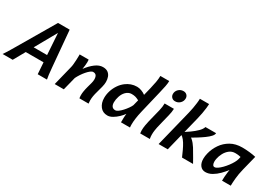

<svg xmlns="http://www.w3.org/2000/svg" viewBox="1 -1622 3473 2482"><g transform="rotate(30 1737.5 -381.0)"><path d="M515.1 0 503.4 -171.4H237.8L141.6 0H-8.8Q4.9 -19.5 19 -41.7Q33.2 -64 51.8 -95Q70.3 -126 97.2 -171.4L411.1 -705.6H585L632.3 -171.4Q638.2 -103.5 642.8 -66.2Q647.5 -28.8 653.3 0ZM475.1 -593.8 295.9 -275.4H496.1Z M1274.4 0H1137.7Q1135.7 -11.2 1134.8 -22.9Q1133.8 -34.7 1133.8 -46.4Q1133.8 -73.2 1138.2 -100.1Q1144.5 -140.1 1155 -178.2Q1165.5 -216.3 1174.3 -248.8Q1183.1 -281.2 1183.1 -305.2Q1183.1 -344.2 1168.9 -364.3Q1154.8 -384.3 1123 -384.3Q1105.5 -384.3 1082.8 -366.7Q1060.1 -349.1 1035.9 -321Q1011.7 -293 990.5 -260.5Q969.2 -228 954.6 -197.8L904.8 0H769L842.8 -297.4Q847.7 -315.9 850.6 -346.9Q853.5 -377.9 855.2 -411.4Q856.9 -444.8 856.9 -469.7V-493.2H991.2Q993.2 -479 993.2 -455.6Q993.2 -434.6 989.3 -402.1Q985.4 -369.6 981.9 -349.1Q1032.7 -418 1089.4 -460.4Q1146 -502.9 1201.2 -502.9Q1248.5 -502.9 1276.6 -482.4Q1304.7 -461.9 1317.1 -428.2Q1329.6 -394.5 1329.6 -354Q1329.6 -321.3 1318.6 -277.3Q1307.6 -233.4 1294.9 -189.2Q1282.2 -145 1276.4 -111.3Q1273.4 -94.7 1272.2 -77.9Q1271 -61 1271 -43.9Q1271 -20 1274.4 0Z M1786.6 -272.5 1808.1 -356.9Q1778.3 -373 1754.2 -379.9Q1730 -386.7 1695.8 -386.7Q1670.4 -386.7 1649.2 -376.2Q1627.9 -365.7 1611.3 -348.6Q1580.1 -316.4 1564.7 -268.6Q1549.3 -220.7 1549.3 -179.2Q1549.3 -141.1 1565.4 -119.4Q1581.5 -97.7 1614.3 -97.7Q1633.8 -97.7 1659.2 -116.2Q1684.6 -134.8 1710.2 -163.1Q1735.8 -191.4 1756.6 -220.9Q1777.3 -250.5 1786.6 -272.5ZM1899.4 -773.9H2031.7Q2031.7 -739.3 2022.5 -692.4Q2013.2 -645.5 1997.6 -581.1L1919.4 -253.9Q1903.8 -188 1897 -136.7Q1890.1 -85.4 1890.1 -48.8Q1890.1 -35.2 1890.6 -21.7Q1891.1 -8.3 1892.6 0H1758.3Q1758.3 -26.4 1759 -62.7Q1759.8 -99.1 1764.2 -130.4Q1744.1 -100.6 1709.7 -67.4Q1675.3 -34.2 1635.7 -11Q1596.2 12.2 1559.6 12.2Q1490.2 12.2 1450.9 -38.6Q1411.6 -89.4 1411.6 -166.5Q1411.6 -218.3 1428 -270.8Q1444.3 -323.2 1475.1 -369.4Q1505.9 -415.5 1548.8 -447.8Q1582.5 -473.6 1623.3 -488.3Q1664.1 -502.9 1710 -502.9Q1742.7 -502.9 1777.8 -489.7Q1813 -476.6 1838.9 -456.5L1867.7 -573.7Q1881.3 -629.4 1890.4 -680.9Q1899.4 -732.4 1899.4 -773.9Z M2125 -493.2H2263.7Q2262.2 -443.8 2247.6 -387Q2232.9 -330.1 2217.8 -266.6L2195.8 -174.8Q2191.9 -157.2 2187.3 -126Q2182.6 -94.7 2182.6 -61.5Q2182.6 -27.3 2189 0H2044.9Q2041.5 -18.6 2041.5 -43Q2041.5 -80.6 2048.3 -120.6Q2055.2 -160.6 2062.5 -190.4L2081.5 -267.1Q2095.7 -322.3 2110.4 -383.3Q2125 -444.3 2125 -493.2ZM2155.8 -654.8Q2155.8 -695.3 2185.5 -724.6Q2215.3 -753.9 2258.3 -753.9Q2290 -753.9 2309.6 -734.1Q2329.1 -714.4 2329.1 -685.1Q2329.1 -644.5 2299.6 -614.5Q2270 -584.5 2226.1 -584.5Q2194.8 -584.5 2175.3 -604.7Q2155.8 -625 2155.8 -654.8Z M2456.1 0H2319.8Q2334.5 -58.6 2350.8 -124.8Q2367.2 -190.9 2383.5 -256.8Q2399.9 -322.8 2414.3 -381.3Q2428.7 -439.9 2439.7 -483.4Q2450.7 -526.9 2455.6 -547.9Q2464.8 -585 2472.4 -626.7Q2480 -668.5 2484.6 -707.3Q2489.3 -746.1 2489.3 -773.9H2627Q2627 -752.4 2622.3 -713.4Q2617.7 -674.3 2609.4 -628.4Q2601.1 -582.5 2590.3 -539.6ZM2734.4 -493.2H2893.1Q2893.1 -469.7 2868.2 -441.9Q2843.3 -414.1 2800.5 -383.1Q2757.8 -352.1 2704.1 -319.1Q2650.4 -286.1 2592.8 -252.9L2499.5 -281.2Q2548.3 -312 2598.4 -347.7Q2648.4 -383.3 2686 -420.4Q2723.6 -457.5 2734.4 -493.2ZM2834 0H2669.4Q2649.4 -46.4 2628.2 -92Q2606.9 -137.7 2583.7 -175.3Q2560.5 -212.9 2534.7 -235.6Q2508.8 -258.3 2479.5 -258.3L2572.8 -302.7Q2618.7 -302.7 2656.2 -270Q2693.8 -237.3 2727.3 -184.1Q2760.7 -130.9 2794.9 -69.3Q2814.9 -33.2 2834 0Z M3396.5 0H3266.6Q3266.6 -22 3268.6 -58.8Q3270.5 -95.7 3275.9 -131.3L3281.7 -168.9Q3251 -127.4 3209.7 -85.7Q3168.5 -43.9 3120.6 -15.9Q3072.8 12.2 3021.5 12.2Q2974.1 12.2 2944.6 -24.4Q2915 -61 2915 -126Q2915 -165 2926.3 -209.5Q2945.3 -286.6 2991.2 -353.5Q3037.1 -420.4 3109.4 -461.7Q3181.6 -502.9 3280.3 -502.9Q3333.5 -502.9 3389.4 -496.8Q3445.3 -490.7 3484.4 -481L3428.2 -256.3Q3409.2 -179.7 3402.8 -110.1Q3396.5 -40.5 3396.5 0ZM3313 -350.6 3320.8 -384.8Q3311.5 -387.2 3290.3 -390.9Q3269 -394.5 3237.8 -394.5Q3189 -394.5 3152.3 -366Q3115.7 -337.4 3092.8 -294.2Q3069.8 -251 3061.5 -207Q3057.1 -185.1 3057.1 -165.5Q3057.1 -138.2 3066.2 -120.4Q3075.2 -102.5 3094.2 -102.5Q3113.3 -102.5 3139.2 -120.1Q3165 -137.7 3192.9 -166Q3220.7 -194.3 3246.1 -227.8Q3271.5 -261.2 3289.3 -293.5Q3307.1 -325.7 3313 -350.6Z"/></g></svg>

Font: Andika
Style: Bold Italic
Weight: 700
Italic angle: -14°
Designer: Victor Gaultney, Annie Olsen, Julie Remington, Don Collingsworth, Eric Hays, Becca Hirsbrunner
Foundry: SIL International
Version: Version 6.101